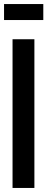

<svg xmlns="http://www.w3.org/2000/svg" viewBox="-22 -929 234 949"><path d="M-2 -909H192V-830H-2ZM40 -735H148V0H40Z"/></svg>

Font: League Gothic
Style: Regular
Weight: 400
Designer: The League of Moveable Type
Version: Version 1.560;PS 001.560;hotconv 1.0.56;makeotf.lib2.0.21325